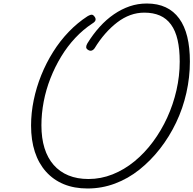

<svg xmlns="http://www.w3.org/2000/svg" viewBox="-20 -1055 1102 1094"><path d="M479 19Q403 19 343.5 -5.5Q284 -30 242 -77Q200 -124 178.5 -190Q157 -256 157 -340Q157 -411 172 -484Q187 -557 215 -626.5Q243 -696 282.5 -759Q322 -822 371.5 -873.5Q421 -925 478 -962Q497 -973 505 -971Q513 -969 519 -960Q527 -949 524 -939.5Q521 -930 506 -921Q454 -887 409 -839Q364 -791 328.5 -732.5Q293 -674 267.5 -609Q242 -544 229 -476Q216 -408 216 -341Q216 -268 233.5 -211.5Q251 -155 285.5 -115.5Q320 -76 370 -55.5Q420 -35 484 -35Q555 -35 621.5 -61.5Q688 -88 746 -135.5Q804 -183 851.5 -247Q899 -311 933 -385.5Q967 -460 985.5 -541Q1004 -622 1004 -704Q1004 -774 992 -827Q980 -880 954.5 -915Q929 -950 891 -966.5Q853 -983 802 -983Q761 -983 722.5 -969Q684 -955 648 -927.5Q612 -900 579.5 -863Q547 -826 519 -780Q511 -769 501 -766.5Q491 -764 480 -772Q471 -778 471 -787Q471 -796 478 -808Q510 -860 548 -902Q586 -944 629 -973.5Q672 -1003 718.5 -1019Q765 -1035 817 -1035Q878 -1035 924 -1013.5Q970 -992 1001 -949.5Q1032 -907 1047 -845.5Q1062 -784 1062 -704Q1062 -615 1042 -526Q1022 -437 983.5 -356.5Q945 -276 892 -208Q839 -140 774.5 -88.5Q710 -37 635 -9Q560 19 479 19Z"/></svg>

Font: Playwrite CO ExtraLight
Style: Regular
Weight: 250
Version: Version 1.002